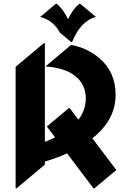

<svg xmlns="http://www.w3.org/2000/svg" viewBox="-20 -987 686 1026"><path d="M278.3 -966.8H283.2Q318.4 -937.5 343.8 -884.3Q367.2 -936 403.8 -966.8H408.7L492.2 -897Q410.2 -874.5 365.2 -762.2H360.4L300.3 -812.5Q264.6 -878.9 194.8 -896.5ZM63.5 19.5V-629.9L214.8 -756.8H219.7V-229Q249 -240.2 274.4 -252.9L230.5 -311L347.7 -409.2H352.5L398.9 -347.2Q438 -398.4 438.5 -461.4Q438.5 -536.1 380.4 -582Q325.2 -625 222.7 -631.8L359.9 -747.1Q448.7 -730.5 513.7 -673.8Q597.7 -600.6 597.7 -480Q597.7 -346.2 473.6 -248L601.6 -78.6L484.4 19.5H479.5L338.4 -167.5Q283.7 -142.6 219.7 -123.5V-107.4L68.4 19.5Z"/></svg>

Font: Gothica
Style: Bold
Weight: 700
Designer: Wojciech Kalinowski "wmk69" (wmk69@o2.pl)
Foundry: Wojciech Kalinowski "wmk69" (wmk69@o2.pl)
Version: Version 2.1.0; 2021-05-14